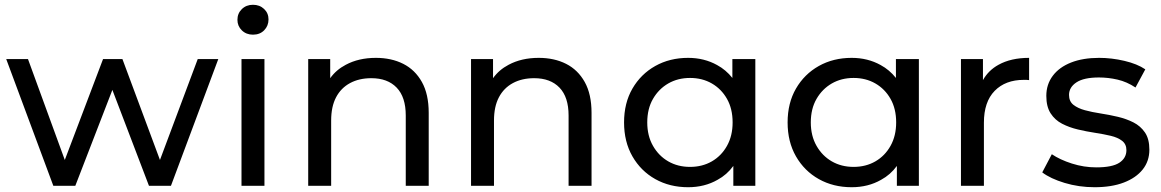

<svg xmlns="http://www.w3.org/2000/svg" viewBox="-20 -777 4856 803"><path d="M203 0 6 -530H97L251 -108L411 -530H492L649 -108L807 -530H893L695 0H603L450 -401L295 0Z M990 0V-530H1086V0ZM1038 -632Q1010 -632 991.5 -650Q973 -668 973 -694Q973 -721 991.5 -739Q1010 -757 1038 -757Q1066 -757 1084.5 -739.5Q1103 -722 1103 -696Q1103 -669 1085 -650.5Q1067 -632 1038 -632Z M1552 -535Q1617 -535 1666.5 -510Q1716 -485 1744.5 -434Q1773 -383 1773 -305V0H1677V-294Q1677 -371 1639 -410.5Q1601 -450 1533 -450Q1482 -450 1444 -429.5Q1406 -409 1385.5 -370Q1365 -331 1365 -273V0H1269V-530H1361V-450Q1386 -485 1426 -506Q1480 -535 1552 -535Z M2233 -535Q2298 -535 2347.5 -510Q2397 -485 2425.5 -434Q2454 -383 2454 -305V0H2358V-294Q2358 -371 2320 -410.5Q2282 -450 2214 -450Q2163 -450 2125 -429.5Q2087 -409 2066.5 -370Q2046 -331 2046 -273V0H1950V-530H2042V-450Q2067 -485 2107 -506Q2161 -535 2233 -535Z M2858 6Q2781 6 2720.5 -28Q2660 -62 2625 -123Q2590 -184 2590 -265Q2590 -346 2625 -406.5Q2660 -467 2720.5 -501Q2781 -535 2858 -535Q2925 -535 2979 -505Q3016 -485 3043 -451V-530H3139V0H3047V-83Q3020 -46 2981 -25Q2927 6 2858 6ZM2866 -79Q2917 -79 2957 -102Q2997 -125 3020.5 -167Q3044 -209 3044 -265Q3044 -322 3020.5 -363.5Q2997 -405 2957 -428Q2917 -451 2866 -451Q2815 -451 2775 -428Q2735 -405 2711 -363.5Q2687 -322 2687 -265Q2687 -209 2711 -167Q2735 -125 2775 -102Q2815 -79 2866 -79Z M3542 6Q3465 6 3404.5 -28Q3344 -62 3309 -123Q3274 -184 3274 -265Q3274 -346 3309 -406.5Q3344 -467 3404.5 -501Q3465 -535 3542 -535Q3609 -535 3663 -505Q3700 -485 3727 -451V-530H3823V0H3731V-83Q3704 -46 3665 -25Q3611 6 3542 6ZM3550 -79Q3601 -79 3641 -102Q3681 -125 3704.5 -167Q3728 -209 3728 -265Q3728 -322 3704.5 -363.5Q3681 -405 3641 -428Q3601 -451 3550 -451Q3499 -451 3459 -428Q3419 -405 3395 -363.5Q3371 -322 3371 -265Q3371 -209 3395 -167Q3419 -125 3459 -102Q3499 -79 3550 -79Z M3999 0V-530H4091V-442Q4114 -483 4156 -506Q4208 -535 4284 -535V-442Q4278 -443 4272.5 -443Q4267 -443 4262 -443Q4185 -443 4140 -397Q4095 -351 4095 -264V0Z M4558 6Q4492 6 4432.5 -12Q4373 -30 4339 -56L4379 -132Q4413 -109 4463 -93Q4513 -77 4565 -77Q4632 -77 4661.5 -96.5Q4691 -116 4691 -149Q4691 -174 4673 -188Q4655 -202 4625.5 -209Q4596 -216 4560 -221.5Q4524 -227 4488 -235.5Q4452 -244 4422 -259.5Q4392 -275 4374 -303Q4356 -331 4356 -376Q4356 -424 4383 -460Q4410 -496 4459.5 -515.5Q4509 -535 4577 -535Q4629 -535 4682.5 -522.5Q4736 -510 4770 -487L4729 -411Q4693 -435 4654 -444Q4615 -453 4576 -453Q4513 -453 4482 -432.5Q4451 -412 4451 -380Q4451 -353 4469.5 -338.5Q4488 -324 4517.5 -316Q4547 -308 4583 -302.5Q4619 -297 4655 -288.5Q4691 -280 4720.5 -265Q4750 -250 4768.5 -223Q4787 -196 4787 -151Q4787 -103 4759 -68Q4731 -33 4680 -13.5Q4629 6 4558 6Z"/></svg>

Font: Montserrat Z Med
Style: Regular
Weight: 500
Designer: Julieta Ulanovsky
Foundry: Julieta Ulanovsky
Version: Version 8.000